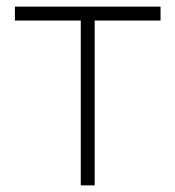

<svg xmlns="http://www.w3.org/2000/svg" viewBox="-20 -560 530 580"><path d="M224 0V-498H25V-540H465V-498H266V0Z"/></svg>

Font: Hauora
Style: Regular
Weight: 400
Designer: Wayne Shih
Foundry: WCYS
Version: Version 1.001